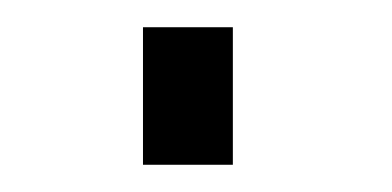

<svg xmlns="http://www.w3.org/2000/svg" viewBox="-20 -375 288 141"><path d="M85 -254H151V-355H85Z"/></svg>

Font: TitilliumText22L
Style: 250 wt
Weight: 300
Designer: Campivisivi
Foundry: Campivisivi
Version: 1.000